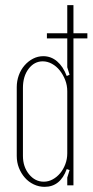

<svg xmlns="http://www.w3.org/2000/svg" viewBox="-20 -719 359 745"><path d="M250 -59 239 -63Q214 6 153 6Q131 6 111 -3.5Q91 -13 76.5 -29.5Q62 -46 53.5 -67.5Q45 -89 45 -114V-381Q45 -405 53 -427Q61 -449 75.5 -465.5Q90 -482 108.5 -491.5Q127 -501 148 -501Q178 -501 201.5 -481Q225 -461 239 -424L250 -429L241 -458V-699H265V0H241V-30ZM241 -365Q241 -388 233 -408.5Q225 -429 212 -445.5Q199 -462 181.5 -471.5Q164 -481 146 -481Q113 -481 91 -452Q69 -423 69 -378V-114Q69 -72 92.5 -43Q116 -14 150 -14Q168 -14 184.5 -23Q201 -32 213.5 -47Q226 -62 233.5 -82Q241 -102 241 -124ZM162 -590H319V-570H162Z"/></svg>

Font: Moniqa Thin Paragraph
Style: Regular
Weight: 100
Designer: Rajesh Rajput
Foundry: Rajesh Rajput
Version: Version 1.000